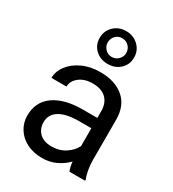

<svg xmlns="http://www.w3.org/2000/svg" viewBox="-193 -899 914 1015"><g transform="rotate(30 264.0 -392.0)"><path d="M276 -794Q320 -794 350.5 -765Q381 -736 381 -693Q381 -650 351 -622Q321 -594 276 -594Q231 -594 201 -622Q171 -650 171 -693Q171 -736 201 -765Q231 -794 276 -794ZM276 -637Q300 -637 316.5 -654Q333 -671 333 -693Q333 -717 316.5 -734Q300 -751 276 -751Q252 -751 236 -734Q220 -717 220 -693Q220 -671 236 -654Q252 -637 276 -637ZM261 -466Q211 -466 179.5 -441Q148 -416 148 -382H56Q56 -421 82.5 -457Q109 -493 157 -515.5Q205 -538 266 -538Q356 -538 409.5 -492.5Q463 -447 463 -361V-115Q463 -88 468 -58Q473 -28 482 -8V0H387Q377 -21 374 -55Q346 -26 308 -8Q270 10 224 10Q171 10 130.5 -10.5Q90 -31 67.5 -67Q45 -103 45 -146Q45 -230 108.5 -275Q172 -320 283 -320H372V-362Q372 -410 343.5 -438Q315 -466 261 -466ZM372 -148V-257H298Q220 -257 178.5 -232Q137 -207 137 -159Q137 -119 163 -93.5Q189 -68 237 -68Q284 -68 320 -91.5Q356 -115 372 -148Z"/></g></svg>

Font: Freesentation 5 Medium
Style: Regular
Weight: 500
Designer: glyphs from Roboto by Christian Robertson / Hangul glyphs from Noto Sans CJK(Source Han Sans) by Jang Soo-young and Kang
Foundry: PT&
Version: Version 2.001